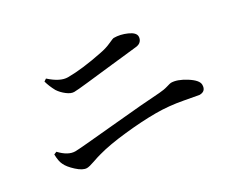

<svg xmlns="http://www.w3.org/2000/svg" viewBox="-91 -861 1181 1006"><g transform="rotate(-30 500.0 -358.5)"><path d="M773.4 -560.5Q773.4 -544.9 763.2 -533.2Q752.9 -521.5 732.4 -519.5Q675.8 -513.7 581.1 -502.9Q486.3 -492.2 420.4 -484.9Q354.5 -477.5 335.9 -477.5Q316.4 -477.5 293 -495.6Q269.5 -513.7 254.9 -536.1Q236.3 -570.3 227.5 -602.5L242.2 -612.3Q299.8 -560.5 345.7 -560.5Q431.6 -560.5 556.6 -585.9Q593.8 -592.8 622.1 -606Q650.4 -619.1 656.2 -619.1Q694.3 -619.1 733.9 -601.6Q773.4 -584 773.4 -560.5ZM92.8 -183.6Q82 -204.1 81.1 -246.1L97.7 -252.9Q142.6 -205.1 185.5 -205.1Q210.9 -205.1 420.9 -225.1Q630.9 -245.1 718.8 -250Q748 -252 770.5 -258.8Q793 -265.6 797.9 -265.6Q835 -265.6 885.3 -233.9Q935.5 -202.1 935.5 -174.8Q935.5 -135.7 896.5 -135.7Q892.6 -135.7 810.5 -151.4Q728.5 -167 649.4 -167Q567.4 -167 462.4 -155.8Q357.4 -144.5 292 -126Q275.4 -122.1 242.2 -110.4Q209 -98.6 194.3 -98.6Q169.9 -98.6 136.7 -128.9Q103.5 -159.2 92.8 -183.6Z"/></g></svg>

Font: GenYoMin TW TTF SemiBold
Style: Regular
Weight: 600
Version: Version 1.300